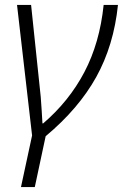

<svg xmlns="http://www.w3.org/2000/svg" viewBox="-20 -552 502 778"><path d="M65 206 110 -3 49 -532H106L145 -160Q147 -134 149 -103Q151 -72 152 -52H155Q260 -142 322 -260Q384 -378 400 -532H458Q441 -368 370 -240Q299 -112 165 0L121 206Z"/></svg>

Font: Noto Sans Light
Style: Italic
Weight: 300
Italic angle: -12°
Designer: Monotype Design Team
Foundry: Monotype Imaging Inc.
Version: Version 2.013; ttfautohint (v1.8.4.7-5d5b)